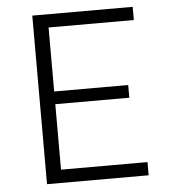

<svg xmlns="http://www.w3.org/2000/svg" viewBox="-51 -736 697 783"><g transform="rotate(-5 298.0 -345.0)"><path d="M110 0V-690H521V-636H172V-374H475V-322H172V-54H526V0Z"/></g></svg>

Font: Radio Canada Light
Style: Regular
Weight: 300
Designer: Charles Daoud, Etienne Aubert Bonn, Alexandre Saumier Demers, Jacques Le Bailly
Foundry: Radio-Canada
Version: Version 2.104;gftools[0.9.28.dev5+ged2979d]